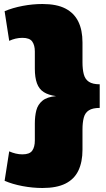

<svg xmlns="http://www.w3.org/2000/svg" viewBox="-20 -831 528 959"><path d="M192 -811Q263 -811 306.5 -788.5Q350 -766 371 -723.5Q392 -681 392 -619V-520Q392 -485 398.5 -460Q405 -435 424 -422.5Q443 -410 478 -410V-292Q443 -292 424 -280Q405 -268 398.5 -243.5Q392 -219 392 -183V-83Q392 -22 371.5 21Q351 64 307 86Q263 108 192 108Q143 108 92.5 98.5Q42 89 3 72L26 -75Q42 -68 58.5 -64Q75 -60 92 -60Q128 -60 141 -78.5Q154 -97 154 -129V-214Q154 -251 161.5 -280Q169 -309 192 -328Q215 -347 260 -351Q222 -356 198.5 -371Q175 -386 164.5 -415Q154 -444 154 -488V-574Q154 -605 141 -623.5Q128 -642 92 -642Q74 -642 57.5 -638Q41 -634 26 -627L3 -775Q43 -792 93 -801.5Q143 -811 192 -811Z"/></svg>

Font: Pathway Extreme SemiCondensed Black
Style: Regular
Weight: 900
Width: 4
Version: Version 1.001;gftools[0.9.26]